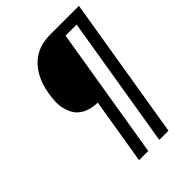

<svg xmlns="http://www.w3.org/2000/svg" viewBox="-215 -833 931 931"><g transform="rotate(-45 250.5 -367.5)"><path d="M178 0 234 -339Q210 -339 186.5 -345Q163 -351 144 -364Q125 -377 113.5 -397Q102 -417 96.5 -440Q91 -463 92 -488Q93 -513 97 -537Q101 -562 108.5 -586.5Q116 -611 128.5 -634Q141 -657 159.5 -677Q178 -697 201.5 -710.5Q225 -724 250 -729.5Q275 -735 299 -735H501L380 0H317L429 -679H353L241 0Z"/></g></svg>

Font: Iosevka Oblique
Style: Regular
Weight: 400
Italic angle: -9°
Monospace: yes
Designer: Belleve Invis
Foundry: Belleve Invis
Version: Version 32.5.0; ttfautohint (v1.8.4)